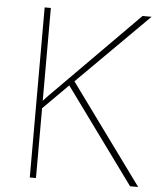

<svg xmlns="http://www.w3.org/2000/svg" viewBox="-52 -759 661 803"><g transform="rotate(5 279.0 -357.0)"><path d="M558 0H524L234 -398L129 -293V0H103V-714H129V-324Q140 -337 153 -350Q166 -363 179 -376L514 -714H552L254 -417Z"/></g></svg>

Font: Noto Sans Khmer UI Thin
Style: Regular
Weight: 100
Designer: Danh Hong and the Monotype Design Team
Foundry: Monotype Imaging Inc.
Version: Version 2.002; ttfautohint (v1.8.4.7-5d5b)